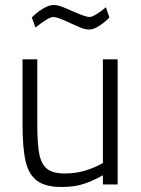

<svg xmlns="http://www.w3.org/2000/svg" viewBox="-20 -737 565 767"><path d="M70 -240V-500H129V-241Q129 -162 137 -121.5Q145 -81 168 -62.5Q191 -44 239 -44Q284 -44 323.5 -56.5Q363 -69 391 -86V-500H450V0H391V-37Q353 -15 315 -2.5Q277 10 226 10Q162 10 128.5 -14.5Q95 -39 82.5 -92Q70 -145 70 -240ZM258 -646Q210 -669 193 -669Q182 -669 161.5 -656Q141 -643 122 -627L107 -667Q125 -686 150 -701.5Q175 -717 194 -717Q209 -717 226.5 -710.5Q244 -704 275 -690Q323 -669 337 -669Q347 -669 366.5 -681Q386 -693 403 -708L417 -667Q400 -649 377 -634Q354 -619 336 -619Q322 -619 305 -625.5Q288 -632 258 -646Z"/></svg>

Font: Cairo Light
Style: Regular
Weight: 300
Designer: Mohamed Gaber, Accademia di Belle Arti di Urbino and others
Foundry: Kief Type Foundry, Accademia di Belle Arti di Urbino and others
Version: Version 3.011